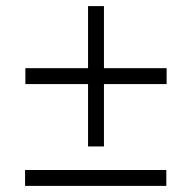

<svg xmlns="http://www.w3.org/2000/svg" viewBox="-20 -608 606 628"><path d="M63 -333V-385H525V-333ZM320 -129H268V-588H320ZM62 0V-52H524V0Z"/></svg>

Font: Ysabeau Infant
Style: Italic
Weight: 400
Italic angle: -12°
Designer: Christian Thalmann (Catharsis Fonts)
Version: Version 2.001;gftools[0.9.30]; featfreeze: ss01,ss02,lnum